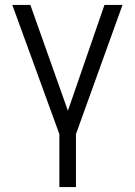

<svg xmlns="http://www.w3.org/2000/svg" viewBox="-20 -550 540 769"><path d="M101.6 -530.3 252 -106.4 398.4 -530.3H470.7L284.2 -12.7V199.2H217.8V-12.7L29.3 -530.3Z"/></svg>

Font: Pretendard JP Light
Style: Regular
Weight: 300
Designer: Base glyphs from Inter by Rasmus Andersson; Hangeul glyphs from Noto Sans CJK(Source Han Sans) by Jang Soo-young and Kan
Foundry: Kil Hyung-jin
Version: Version 1.309